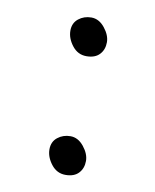

<svg xmlns="http://www.w3.org/2000/svg" viewBox="-63 -528 476 591"><g transform="rotate(10 175.0 -232.5)"><path d="M176 -107Q200 -107 218 -84.5Q236 -62 236 -40Q236 -17 222 -2Q208 13 181 13Q154 13 136.5 -9.5Q119 -32 119 -56Q119 -80 136 -93.5Q153 -107 176 -107ZM176 -478Q200 -478 218 -455.5Q236 -433 236 -411Q236 -388 222 -373Q208 -358 181 -358Q154 -358 136.5 -380.5Q119 -403 119 -427Q119 -451 136 -464.5Q153 -478 176 -478Z"/></g></svg>

Font: linja waso lili
Style: Bold
Weight: 400
Designer: Fontworks Inc.
Version: Version 1.000;August 6, 2022;FontCreator 14.0.0.2814 64-bit